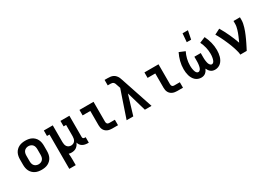

<svg xmlns="http://www.w3.org/2000/svg" viewBox="21 -1807 4308 3071"><g transform="rotate(-30 2175.0 -271.0)"><path d="M300 8Q271 8 241.5 3Q212 -2 185.5 -15Q159 -28 137.5 -49Q116 -70 103 -96Q90 -122 84.5 -151.5Q79 -181 79 -210V-310Q79 -339 84.5 -368.5Q90 -398 103 -424Q116 -450 137.5 -471Q159 -492 185.5 -505Q212 -518 241.5 -523Q271 -528 300 -528Q329 -528 358.5 -523Q388 -518 414.5 -505Q441 -492 462.5 -471Q484 -450 497 -424Q510 -398 515.5 -368.5Q521 -339 521 -310V-210Q521 -181 515.5 -151.5Q510 -122 497 -96Q484 -70 462.5 -49Q441 -28 414.5 -15Q388 -2 358.5 3Q329 8 300 8ZM300 -93Q322 -93 343 -101.5Q364 -110 378 -127Q392 -144 397 -166Q402 -188 402 -210V-310Q402 -332 397 -354Q392 -376 378 -393Q364 -410 343 -418.5Q322 -427 300 -427Q278 -427 257 -418.5Q236 -410 222 -393Q208 -376 203 -354Q198 -332 198 -310V-210Q198 -188 203 -166Q208 -144 222 -127Q236 -110 257 -101.5Q278 -93 300 -93Z M687 215V-419H641V-520H806V-210Q806 -189 810.5 -167.5Q815 -146 827 -128.5Q839 -111 859 -102Q879 -93 900 -93Q921 -93 941 -102Q961 -111 973 -128.5Q985 -146 989.5 -167.5Q994 -189 994 -210V-419H948V-520H1113V-128Q1113 -121 1115 -114Q1117 -107 1122 -102Q1127 -97 1134 -95Q1141 -93 1148 -93H1167V8H1148Q1124 8 1099.5 3Q1075 -2 1053.5 -14.5Q1032 -27 1017 -47.5Q1002 -68 997 -92Q988 -70 974 -51Q960 -32 941 -18Q922 -4 898.5 2Q875 8 852 8Q839 8 825.5 6.5Q812 5 800 1Q803 28 804.5 54.5Q806 81 806 107V215Z M1604 0Q1582 0 1561 -3.5Q1540 -7 1520.5 -15.5Q1501 -24 1485 -38.5Q1469 -53 1459 -72Q1449 -91 1445 -112Q1441 -133 1441 -155V-419H1299V-520H1559V-155Q1559 -145 1561 -135Q1563 -125 1569 -117Q1575 -109 1584.5 -105Q1594 -101 1604 -101H1711V0Z M1870 0 1984 -337 2040 -500 2017 -567Q2013 -581 2007.5 -594Q2002 -607 1992 -617Q1982 -627 1968 -630.5Q1954 -634 1939 -634H1887V-735H1939Q1966 -735 1993 -732Q2020 -729 2044 -717Q2068 -705 2086 -684.5Q2104 -664 2115 -640Q2119 -630 2122.5 -619.5Q2126 -609 2130 -599L2330 0H2207L2102 -361L1993 0Z M2804 0Q2782 0 2761 -3.5Q2740 -7 2720.5 -15.5Q2701 -24 2685 -38.5Q2669 -53 2659 -72Q2649 -91 2645 -112Q2641 -133 2641 -155V-419H2499V-520H2759V-155Q2759 -145 2761 -135Q2763 -125 2769 -117Q2775 -109 2784.5 -105Q2794 -101 2804 -101H2911V0Z M3248 8Q3218 8 3190 -2.5Q3162 -13 3140.5 -33Q3119 -53 3104.5 -79.5Q3090 -106 3082 -134Q3074 -162 3070.5 -191.5Q3067 -221 3067 -250Q3067 -323 3085 -393Q3103 -463 3135 -528L3241 -484Q3214 -430 3199.5 -370.5Q3185 -311 3185 -251Q3185 -235 3186 -219.5Q3187 -204 3189.5 -189Q3192 -174 3195.5 -159Q3199 -144 3205.5 -129.5Q3212 -115 3223.5 -104Q3235 -93 3250 -93Q3263 -93 3273 -100.5Q3283 -108 3289.5 -118Q3296 -128 3300 -139.5Q3304 -151 3306.5 -163Q3309 -175 3311 -187Q3313 -199 3314 -211Q3315 -223 3315.5 -235.5Q3316 -248 3316 -260V-338H3434V-260Q3434 -248 3434.5 -235.5Q3435 -223 3436 -211Q3437 -199 3439 -187Q3441 -175 3443.5 -163Q3446 -151 3450 -139.5Q3454 -128 3460.5 -118Q3467 -108 3477 -100.5Q3487 -93 3500 -93Q3515 -93 3526.5 -104Q3538 -115 3544.5 -129.5Q3551 -144 3554.5 -159Q3558 -174 3560.5 -189Q3563 -204 3564 -219.5Q3565 -235 3565 -251Q3565 -311 3550.5 -370.5Q3536 -430 3509 -484L3615 -528Q3647 -463 3665 -393Q3683 -323 3683 -250Q3683 -221 3679.5 -191.5Q3676 -162 3668 -134Q3660 -106 3645.5 -79.5Q3631 -53 3609.5 -33Q3588 -13 3560 -2.5Q3532 8 3502 8Q3481 8 3460.5 2Q3440 -4 3424 -17Q3408 -30 3395.5 -47.5Q3383 -65 3375 -84Q3367 -65 3354.5 -47.5Q3342 -30 3326 -17Q3310 -4 3289.5 2Q3269 8 3248 8ZM3327 -600 3340 -757H3439L3408 -600Z M3969 0Q3969 -26 3962.5 -51Q3956 -76 3949 -100.5Q3942 -125 3933.5 -149.5Q3925 -174 3916 -198Q3907 -222 3897 -245.5Q3887 -269 3876.5 -292.5Q3866 -316 3855 -339.5Q3844 -363 3832.5 -386Q3821 -409 3808.5 -431.5Q3796 -454 3783 -476L3885 -528Q3910 -486 3932.5 -442.5Q3955 -399 3975.5 -355Q3996 -311 4014.5 -265.5Q4033 -220 4049 -174Q4060 -197 4070.5 -221Q4081 -245 4091 -268.5Q4101 -292 4110 -316.5Q4119 -341 4126.5 -366Q4134 -391 4139 -416.5Q4144 -442 4144 -468V-520H4263V-468Q4263 -437 4256.5 -406Q4250 -375 4241 -344.5Q4232 -314 4221 -284.5Q4210 -255 4197.5 -226Q4185 -197 4172 -168.5Q4159 -140 4145 -112Q4131 -84 4117 -56Q4103 -28 4088 0Z"/></g></svg>

Font: Iosevka Plex Etoile
Style: Bold
Weight: 700
Designer: Belleve Invis
Foundry: Belleve Invis
Version: Version 25.1.1; ttfautohint (v1.8.4)